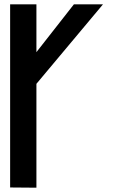

<svg xmlns="http://www.w3.org/2000/svg" viewBox="-20 -876 526 891"><path d="M149 -5V-487L458 -856H323L149 -634V-856H27V-6Z"/></svg>

Font: Ny Stormning
Style: Fi
Weight: 300
Designer: Robert Jablonski, Mew Too
Foundry: Cannot Into Space Fonts
Version: Version 0.90